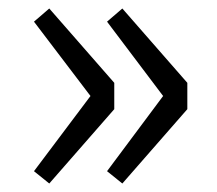

<svg xmlns="http://www.w3.org/2000/svg" viewBox="-20 -507 510 452"><path d="M96 -75 249 -250V-312L96 -487L60 -456L193 -281L60 -104ZM268 -75 421 -250V-312L268 -487L232 -456L364 -281L232 -104Z"/></svg>

Font: Noto Sans JP DemiLight
Style: Regular
Weight: 350
Designer: Ryoko NISHIZUKA 西塚涼子 (kana, bopomofo & ideographs); Paul D. Hunt (Latin, Greek & Cyrillic); Sandoll Communications 산돌커뮤니
Foundry: Adobe
Version: Version 2.004;hotconv 1.0.118;makeotfexe 2.5.65603